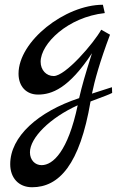

<svg xmlns="http://www.w3.org/2000/svg" viewBox="-20 -403 509 808"><path d="M451 -36 367 -9C378 -63 400 -143 443 -257L406 -278C375 -222 256 -83 206 -83C175 -83 151 -108 151 -143C151 -219 265 -331 421 -348L413 -383C254 -383 58 -230 58 -93C58 -39 91 -5 140 -5C197 -5 269 -30 367 -179C337 -84 325 -42 313 10C140 67 23 172 23 288C23 345 58 385 115 385C229 385 316 289 361 24C422 1 439 -5 452 -12ZM307 40C266 234 203 292 155 292C127 292 106 270 106 238C106 177 190 93 307 40Z"/></svg>

Font: Marck Script
Style: Regular
Weight: 400
Designer: Denis Masharov, Marck Fogel
Foundry: Denis Masharov
Version: Version 1.002